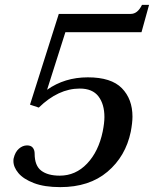

<svg xmlns="http://www.w3.org/2000/svg" viewBox="-20 -757 631 787"><path d="M35 -97Q35 -105 36 -108Q42 -134 57.5 -147.5Q73 -161 91 -161Q107 -161 114.5 -151.5Q122 -142 122 -127Q122 -78 149 -57.5Q176 -37 225 -37Q290 -37 337 -86.5Q384 -136 401 -218Q408 -253 408 -277Q408 -330 383.5 -362Q359 -394 307 -394Q219 -394 139 -316L103 -328L221 -700H516Q544 -700 562 -737H591L560 -625H248L173 -389Q245 -440 340 -440Q436 -440 479.5 -395.5Q523 -351 523 -279Q523 -254 516 -217Q495 -116 420.5 -53Q346 10 227 10Q162 10 119 -6.5Q76 -23 55.5 -47.5Q35 -72 35 -97Z"/></svg>

Font: Taviraj Medium
Style: Italic
Weight: 500
Italic angle: -12°
Designer: Katatrad Team
Foundry: CadsonDemak
Version: Version 1.001